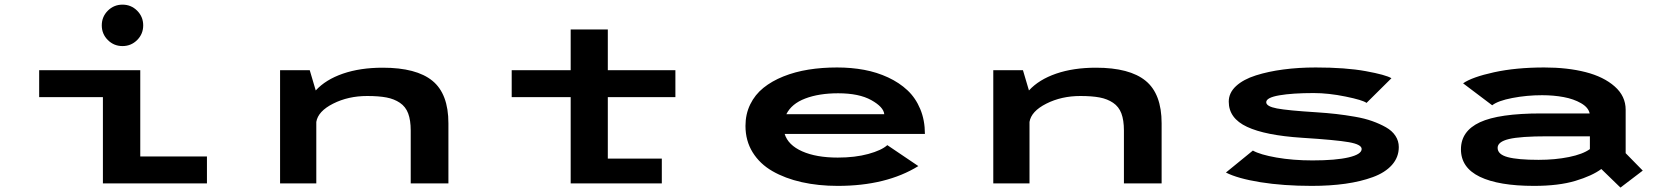

<svg xmlns="http://www.w3.org/2000/svg" viewBox="-20 -810 7390 848"><path d="M585.8 -633.2Q559 -606.5 521 -606.5Q483 -606.5 456.2 -633.2Q429.5 -660 429.5 -698Q429.5 -736 456.2 -762.8Q483 -789.5 521 -789.5Q559 -789.5 585.8 -762.8Q612.5 -736 612.5 -698Q612.5 -660 585.8 -633.2ZM599.5 -119H894V0H434.5V-381H153V-500H599.5Z M1217 0V-500H1348L1374.5 -410.5Q1418.5 -458.5 1494.8 -484.8Q1571 -511 1670.5 -511Q1819 -511 1889.8 -453.2Q1960.5 -395.5 1960.5 -265.5V0H1794V-233.5Q1794 -279 1782.8 -309Q1771.5 -339 1746.2 -356Q1721 -373 1687 -379.5Q1653 -386 1601.5 -386Q1518 -386 1451.2 -352.2Q1384.5 -318.5 1377 -271.5V0Z M2240 -381V-500H2500.5V-680H2664.5V-500H2963V-381H2664.5V-109.5H2903V0H2500.5V-381Z M4036 -76.5Q3894.5 11 3680 11Q3594 11 3520.8 -5.5Q3447.5 -22 3391.8 -54Q3336 -86 3304.2 -137.2Q3272.5 -188.5 3272.5 -254Q3272.5 -306 3293.5 -349Q3314.5 -392 3351.8 -422Q3389 -452 3440.2 -472.5Q3491.5 -493 3550.8 -502.5Q3610 -512 3677 -512Q3740.5 -512 3796.8 -501.5Q3853 -491 3902.5 -468Q3952 -445 3988 -411.2Q4024 -377.5 4044.5 -328.2Q4065 -279 4065 -218.5H3445.5Q3461 -169 3523.2 -141.5Q3585.5 -114 3680 -114Q3756.5 -114 3815 -130Q3873.5 -146 3899 -169ZM3682 -398Q3597.5 -398 3536.8 -375Q3476 -352 3453 -305.5H3885.5Q3882.5 -337.5 3828.2 -367.8Q3774 -398 3682 -398Z M4367 0V-500H4498L4524.5 -410.5Q4568.5 -458.5 4644.8 -484.8Q4721 -511 4820.5 -511Q4969 -511 5039.8 -453.2Q5110.5 -395.5 5110.5 -265.5V0H4944V-233.5Q4944 -279 4932.8 -309Q4921.5 -339 4896.2 -356Q4871 -373 4837 -379.5Q4803 -386 4751.5 -386Q4668 -386 4601.2 -352.2Q4534.5 -318.5 4527 -271.5V0Z M5773.5 11Q5648 11 5547 -5.2Q5446 -21.5 5394.5 -48L5513.5 -145Q5545 -127 5617.8 -114.2Q5690.5 -101.5 5777 -101.5Q5879.5 -101.5 5936.8 -115Q5994 -128.5 5994 -152Q5994 -172 5937.5 -182Q5881 -192 5730.5 -201.5Q5568.5 -212 5487.8 -249.8Q5407 -287.5 5407 -361Q5407 -400 5439.2 -429.8Q5471.5 -459.5 5526.8 -477Q5582 -494.5 5648.8 -503.2Q5715.5 -512 5791 -512Q5923 -512 6012 -495.8Q6101 -479.5 6125.5 -464.5L6015.5 -355.5Q5999 -368 5923.2 -383.5Q5847.5 -399 5782 -399Q5688.5 -399 5630.5 -389Q5572.5 -379 5572.5 -358.5Q5572.5 -340 5620 -331Q5667.5 -322 5795.5 -314Q5842 -311 5881.5 -306.5Q5921 -302 5964.2 -294.5Q6007.5 -287 6040.5 -275.2Q6073.5 -263.5 6101 -248Q6128.5 -232.5 6143.2 -210Q6158 -187.5 6158 -160.5Q6158 -115.5 6127.8 -81.5Q6097.5 -47.5 6043.5 -27.8Q5989.5 -8 5922 1.5Q5854.5 11 5773.5 11Z M6800.5 -512Q6903 -512 6983 -491.5Q7063 -471 7111.5 -428.2Q7160 -385.5 7160 -325.5V-133.5L7235.5 -56.5L7137 18.5L7052.5 -63.5Q7012 -33.5 6938 -11.2Q6864 11 6755 11Q6599.5 11 6516 -29.2Q6432.5 -69.5 6432.5 -150.5Q6432.5 -231 6516.2 -270Q6600 -309 6787 -309H7001Q6995.5 -335.5 6963 -354.2Q6930.5 -373 6886.2 -381.2Q6842 -389.5 6791 -389.5Q6723 -389.5 6659.5 -377.2Q6596 -365 6570.5 -345L6442 -442Q6481.5 -469.5 6578.5 -490.8Q6675.5 -512 6800.5 -512ZM6775.5 -104Q6848.5 -104 6909.8 -116.5Q6971 -129 7002 -151.5V-208H6814.5Q6695 -208 6644.8 -196Q6594.5 -184 6594.5 -157Q6594.5 -128 6639.2 -116Q6684 -104 6775.5 -104Z"/></svg>

Font: League Mono Extended SemiBold
Style: Regular
Weight: 600
Width: 9
Designer: Tyler Finck
Foundry: The League of Moveable Type / Tyler Finck
Version: Version 2.210